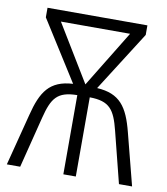

<svg xmlns="http://www.w3.org/2000/svg" viewBox="-81 -782 740 850"><g transform="rotate(10 289.0 -357.0)"><path d="M513 -714H64V-671L234 -402C129 -396 94 -340 67 -233L7 0H67L125 -230C148 -321 171 -355 261 -356V0H317V-356C406 -355 430 -322 453 -230L511 0H570L510 -233C482 -343 445 -396 342 -402L513 -671ZM444 -664 288 -409 133 -664Z"/></g></svg>

Font: Noto Sans Display SemiCondensed Light
Style: Regular
Weight: 300
Width: 4
Designer: Monotype Design Team
Foundry: Monotype Imaging Inc.
Version: Version 1.900